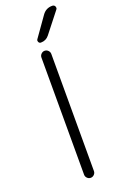

<svg xmlns="http://www.w3.org/2000/svg" viewBox="-183 -1042 666 1068"><g transform="rotate(-20 150.0 -507.5)"><path d="M127 -50.8V-744.1Q127 -755.9 135.7 -764.6Q144.5 -773.4 156.2 -773.4Q168 -773.4 176.8 -764.6Q185.5 -755.9 185.5 -744.1V-50.8Q185.5 -39.1 176.8 -30.3Q168 -21.5 156.2 -21.5Q144.5 -21.5 135.7 -30.3Q127 -39.1 127 -50.8ZM281.2 -994.1Q293 -994.1 297.9 -984.4Q299.8 -979.5 299.8 -975.6Q299.8 -969.7 294.9 -964.8L202.1 -846.7Q183.6 -823.2 153.3 -823.2Q143.6 -823.2 139.6 -832Q137.7 -835.9 137.7 -838.9Q137.7 -843.8 140.6 -847.7L222.7 -963.9Q244.1 -994.1 281.2 -994.1Z"/></g></svg>

Font: irohamaru Light
Style: Regular
Weight: 200
Designer: [Source Han Sans]
Ryoko NISHIZUKA  (kana & ideographs); Paul D. Hunt (Latin, Greek & Cyrillic); Wenlong ZHANG  (bopomofo
Version: Version 1.01